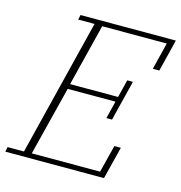

<svg xmlns="http://www.w3.org/2000/svg" viewBox="-111 -792 835 885"><g transform="rotate(15 306.5 -349.0)"><path d="M-2 -23H76L238 -675H160L165 -698H620L582 -545H551L583 -674H275L201 -378H430L451 -463H478L430 -270H403L424 -354H196L113 -24H439L472 -155H503L464 0H-7Z"/></g></svg>

Font: IBM Plex Serif ExtraLight
Style: Italic
Weight: 200
Italic angle: -14°
Designer: Mike Abbink, Paul van der Laan, Pieter van Rosmalen
Foundry: Bold Monday
Version: Version 2.5